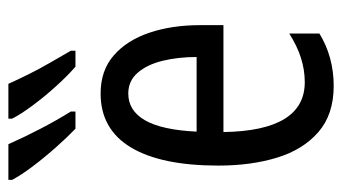

<svg xmlns="http://www.w3.org/2000/svg" viewBox="-199 -607 816 458"><g transform="rotate(-90 209.0 -378.0)"><path d="M215 -546Q270 -546 306 -514.5Q342 -483 360 -429.5Q378 -376 378 -309V-253H123Q126 -59 242 -59Q271 -59 299.5 -68Q328 -77 358 -96V-24Q302 10 233 10Q165 10 123 -26.5Q81 -63 62 -125Q43 -187 43 -265Q43 -402 86.5 -474Q130 -546 215 -546ZM215 -480Q174 -480 151 -440Q128 -400 124 -317H302Q302 -361 293 -398Q284 -435 264.5 -457.5Q245 -480 215 -480ZM238 -766Q246 -748 259.5 -720.5Q273 -693 289 -665.5Q305 -638 317 -617V-606H279Q259 -623 233.5 -651Q208 -679 186.5 -708Q165 -737 155 -757V-766ZM94 -766Q131 -683 172 -617V-606H131Q112 -624 87.5 -651.5Q63 -679 41.5 -707.5Q20 -736 9 -757V-766Z"/></g></svg>

Font: Noto Sans ExtraCondensed
Style: Regular
Weight: 400
Width: 2
Designer: Monotype Design Team
Foundry: Monotype Imaging Inc.
Version: Version 2.013; ttfautohint (v1.8.4.7-5d5b)